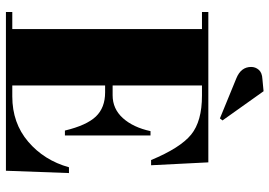

<svg xmlns="http://www.w3.org/2000/svg" viewBox="-154 -778 931 664"><g transform="rotate(90 312.0 -445.5)"><path d="M21 -700H541L551 -502H533Q491 -603 445 -640.5Q399 -678 310 -678H275V-369H309Q356 -369 388 -404.5Q420 -440 433 -500H448V-204H431Q413 -279 382.5 -311Q352 -343 299 -343H275V-22H313Q405 -22 469.5 -77Q534 -132 558 -218H578L570 0H21V-22H80V-678H21ZM295 -891 396 -749 389 -740 250 -797Q211 -813 211 -848Q211 -863 221 -874.5Q231 -886 253 -887Z"/></g></svg>

Font: SVN-Abril Fatface
Style: Regular
Weight: 400
Designer: Veronika Burian, Jos? Scaglione
Foundry: TypeTogether
Version: Version 1.001